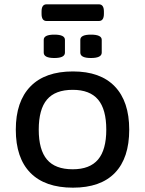

<svg xmlns="http://www.w3.org/2000/svg" viewBox="-20 -860 670 887"><path d="M317 7Q188 7 120.5 -61.5Q53 -130 53 -261Q53 -391 120.5 -460.5Q188 -530 317 -530Q444 -530 510.5 -460.5Q577 -391 577 -261Q577 -130 511 -61.5Q445 7 317 7ZM316 -78Q395 -78 433 -123Q471 -168 471 -261Q471 -355 433 -400Q395 -445 316 -445Q235 -445 197 -400Q159 -355 159 -261Q159 -168 197 -123Q235 -78 316 -78ZM400 -592Q351 -592 351 -617V-676Q351 -700 400 -700Q450 -700 450 -676V-617Q450 -592 400 -592ZM231 -592Q182 -592 182 -617V-676Q182 -700 231 -700Q280 -700 280 -676V-617Q280 -592 231 -592ZM195 -763Q172 -763 172 -796V-807Q172 -840 195 -840H437Q460 -840 460 -807V-796Q460 -763 437 -763Z"/></svg>

Font: Asap Semi Expanded Medium
Style: Regular
Weight: 500
Width: 6
Designer: Pablo Cosgaya
Foundry: Omnibus-Type
Version: Version 3.001; ttfautohint (v1.8.4.7-5d5b)